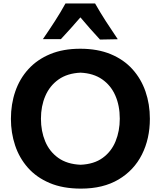

<svg xmlns="http://www.w3.org/2000/svg" viewBox="-20 -1090 940 1124"><path d="M454.1 14.2Q348.1 14.2 270.8 -18.6Q193.4 -51.3 143.1 -108.4Q92.8 -165.5 68.4 -239Q43.9 -312.5 43.9 -394Q43.9 -480.5 69.6 -554.9Q95.2 -629.4 146.5 -685.5Q197.8 -741.7 273.7 -773.2Q349.6 -804.7 449.7 -804.7Q551.8 -804.7 628.2 -772.9Q704.6 -741.2 755.4 -684.8Q806.2 -628.4 831.8 -554.2Q857.4 -480 857.4 -395Q857.4 -277.8 810.8 -185.3Q764.2 -92.8 674.1 -39.3Q584 14.2 454.1 14.2ZM451.7 -125.5Q530.8 -128.9 581.5 -166Q632.3 -203.1 656.7 -263.2Q681.2 -323.2 681.2 -395Q681.2 -471.7 655 -531Q628.9 -590.3 577.9 -625.7Q526.9 -661.1 451.7 -664.6Q374 -661.1 322.5 -624.5Q271 -587.9 245.4 -528.3Q219.7 -468.8 219.7 -395Q219.7 -322.3 244.6 -262.5Q269.5 -202.6 321 -165.8Q372.6 -128.9 451.7 -125.5ZM565.4 -858.4Q535.6 -890.6 506.8 -923.1Q478 -955.6 450.7 -988.3Q394.5 -922.9 336.4 -860.8H231Q267.1 -913.1 301 -965.6Q335 -1018.1 363.3 -1069.8H536.6Q565.9 -1018.1 599.9 -965.3Q633.8 -912.6 669.4 -860.4Z"/></svg>

Font: Pinar-DS2-FD Bold
Style: Regular
Weight: 700
Designer: Amin Abedi
Version: Version 3.000